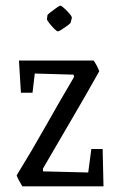

<svg xmlns="http://www.w3.org/2000/svg" viewBox="-20 -659 422 679"><path d="M59 0Q55 -6 47.5 -20Q40 -34 39 -39Q92 -125 139 -208.5Q186 -292 242 -387L240 -395L103 -399L95 -331H54L47 -445H311Q315 -440 321.5 -428Q328 -416 331 -407Q283 -321 232 -234.5Q181 -148 132 -63V-53L292 -49L303 -132H343L346 0ZM148 -606Q149 -608 159 -616Q169 -624 180 -631.5Q191 -639 193 -639Q197 -639 207 -630Q217 -621 226 -610.5Q235 -600 234 -595L230 -580Q230 -577 220 -569.5Q210 -562 199 -555Q188 -548 185 -548Q181 -548 171.5 -557.5Q162 -567 154 -577.5Q146 -588 146 -591Z"/></svg>

Font: Grenze Gotisch Light
Style: Regular
Weight: 300
Designer: Renata Polastri
Foundry: Omnibus-Type
Version: Version 1.001